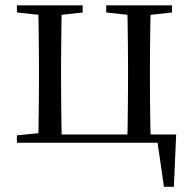

<svg xmlns="http://www.w3.org/2000/svg" viewBox="-20 -536 720 721"><path d="M123.1 0Q124.3 -24.4 124.8 -65.3Q125.3 -106.3 125.8 -150.3Q126.3 -194.3 126.3 -228.5V-288.3Q126.3 -321.7 125.8 -365.7Q125.3 -409.7 124.8 -450.7Q124.3 -491.8 123.1 -516H212.3Q211.3 -491.8 210.8 -450.7Q210.3 -409.7 209.8 -365.7Q209.3 -321.7 209.3 -288.3V-228.5Q209.3 -194.3 209.8 -150.3Q210.3 -106.3 210.8 -65.3Q211.3 -24.4 212.3 0ZM457.8 0Q458.8 -24.4 459.3 -65.3Q459.8 -106.3 460.3 -150.3Q460.8 -194.3 460.8 -228.5V-288.3Q460.8 -321.7 460.3 -365.7Q459.8 -409.7 459.3 -450.7Q458.8 -491.8 457.8 -516H546.2Q545.2 -491.8 544.6 -450.7Q544 -409.7 543.5 -365.7Q543 -321.7 543 -288.3V-228.5Q543 -194.3 543.5 -150.3Q544 -106.3 544.6 -65.3Q545.2 -24.4 546.2 0ZM595.7 165.4 567.7 -27.9 603.9 0H166.8V-31.1H641.6L632.9 165.4ZM43.5 -489.1V-516H290.5V-489.1L184.7 -477.4H152.7ZM378.8 -489.1V-516H625.8V-489.1L519.6 -477.4H487.2ZM43.5 0V-27.8L152.7 -38.6H167V0Z"/></svg>

Font: Early Summer Mincho VF
Style: Regular
Weight: 250
Designer: GuiWonder
Version: Version 1.002